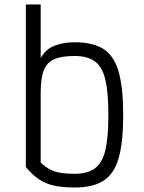

<svg xmlns="http://www.w3.org/2000/svg" viewBox="-20 -820 640 854"><path d="M312 14Q258 14 220 5.5Q182 -3 152.5 -23Q123 -43 95 -77V-800H161V-562Q183 -601 222 -616.5Q261 -632 312 -632Q394 -632 441 -601.5Q488 -571 508 -500Q528 -429 528 -308Q528 -188 508 -117.5Q488 -47 441 -16.5Q394 14 312 14ZM312 -47Q369 -47 402 -71Q435 -95 448.5 -151.5Q462 -208 462 -308Q462 -409 448.5 -466Q435 -523 402 -547Q369 -571 312 -571Q254 -571 221 -556.5Q188 -542 174.5 -506.5Q161 -471 161 -407V-97Q191 -68 223 -57.5Q255 -47 312 -47Z"/></svg>

Font: Victor Mono Light
Style: Regular
Weight: 300
Monospace: yes
Designer: Rune Bjørnerås
Version: Version 1.561;gftools[0.9.30]